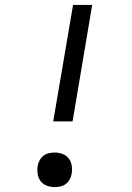

<svg xmlns="http://www.w3.org/2000/svg" viewBox="-20 -755 540 783"><path d="M276 -260H197L278 -735H356ZM203 8Q186 8 170.5 2Q155 -4 145.5 -16.5Q136 -29 133.5 -46Q131 -63 134 -80Q136 -91 142 -102Q148 -113 158 -120.5Q168 -128 180 -130.5Q192 -133 203 -133Q220 -133 235.5 -127Q251 -121 260.5 -108.5Q270 -96 272.5 -79Q275 -62 272 -45Q270 -34 264 -23Q258 -12 248 -4.5Q238 3 226 5.5Q214 8 203 8Z"/></svg>

Font: iosevka_custom_sans_ss08
Style: Italic
Weight: 400
Italic angle: -10°
Designer: Belleve Invis
Foundry: Belleve Invis
Version: Version 10.3.0; ttfautohint (v1.8.3)